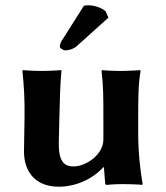

<svg xmlns="http://www.w3.org/2000/svg" viewBox="-20 -698 631 728"><path d="M372 -64H374L379 0C379 2 382 3 388 3C401 1 431 0 446 0C458 0 506 1 519 3L521 0C513 -43 504 -117 504 -192V-249C504 -324 504 -376 513 -429L512 -432C512 -432 470 -429 435 -429C401 -429 367 -432 367 -432L365 -429C372 -373 372 -325 372 -249V-169C372 -111 305 -67 260 -67C230 -67 201 -77 203 -159L205 -249C207 -324 208 -378 213 -429L212 -432C212 -432 172 -429 137 -429C103 -429 67 -432 67 -432L65 -429C71 -372 74 -321 73 -249L71 -126C70 -57 105 10 204 10C245 10 316 -4 372 -64ZM298 -676 215 -545C209 -536 207 -527 207 -521C207 -515 220 -507 228 -507C238 -507 257 -511 271 -523L391 -631L381 -654C373 -664 344 -678 314 -678C309 -678 301 -677 298 -676Z"/></svg>

Font: Libertinus Sans
Style: Bold
Weight: 700
Designer: Philipp H. Poll, Khaled Hosny
Foundry: Caleb Maclennan
Version: Version 7.050;RELEASE